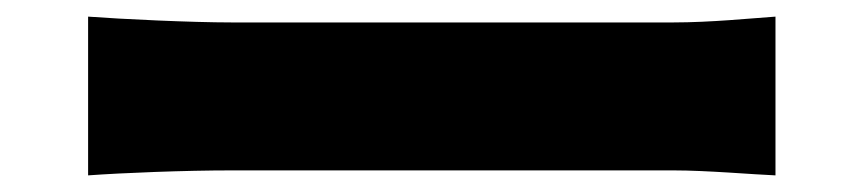

<svg xmlns="http://www.w3.org/2000/svg" viewBox="-20 -500 1040 231"><path d="M86 -480V-289C127 -292 202 -295 259 -295H790C831 -295 887 -290 913 -289V-480C884 -478 835 -473 790 -473H259C210 -473 126 -477 86 -480Z"/></svg>

Font: Noto Sans JP Black
Style: Regular
Weight: 900
Designer: Ryoko NISHIZUKA 西塚涼子 (kana, bopomofo & ideographs); Paul D. Hunt (Latin, Greek & Cyrillic); Sandoll Communications 산돌커뮤니
Foundry: Adobe
Version: Version 2.002;hotconv 1.0.116;makeotfexe 2.5.65601